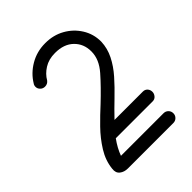

<svg xmlns="http://www.w3.org/2000/svg" viewBox="-133 -813 526 526"><g transform="rotate(-45 130.5 -549.5)"><path d="M228 -386Q236 -386 241.5 -380.5Q247 -375 247 -367Q247 -359 241.5 -353.5Q236 -348 228 -348H52Q38 -348 28.5 -355.5Q19 -363 21 -378Q24 -407 40.5 -433.5Q57 -460 79.5 -483Q102 -506 123 -525Q158 -558 183 -586.5Q208 -615 208 -645V-646Q208 -675 188.5 -694Q169 -713 135 -713H134Q110 -713 92.5 -702Q75 -691 66 -675Q60 -667 50 -667Q42 -667 36.5 -672.5Q31 -678 31 -685Q31 -691 34 -695Q49 -720 75.5 -735.5Q102 -751 134 -751H135Q166 -751 191 -737Q216 -723 231 -699Q246 -675 246 -646V-645Q245 -620 233.5 -597Q222 -574 203 -552.5Q184 -531 162 -510Q140 -489 120 -468H230Q238 -468 243 -462.5Q248 -457 248 -449Q248 -442 243 -436Q238 -430 230 -430H87Q79 -419 73 -408Q67 -397 63 -386Z"/></g></svg>

Font: Libertine Sup Medium
Style: Regular
Weight: 500
Designer: Bastien Sozeau
Foundry: NBR — Bastien Sozeau
Version: Version 2.003; ttfautohint (v1.8.4.7-5d5b);gftools[0.9.33]